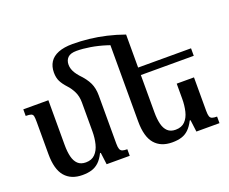

<svg xmlns="http://www.w3.org/2000/svg" viewBox="-124 -967 1409 1180"><g transform="rotate(-20 581.0 -377.0)"><path d="M279 -640Q279 -679 297 -707.5Q315 -736 352.5 -751Q390 -766 446 -766Q499 -766 553.5 -760Q608 -754 664 -741Q720 -728 776 -708L746 -644Q697 -669 645 -685.5Q593 -702 544 -710Q495 -718 455 -718Q415 -718 397.5 -700.5Q380 -683 380 -654Q380 -640 384.5 -626Q389 -612 397.5 -598.5Q406 -585 419 -570Q457 -531 473.5 -496Q490 -461 490 -414V-99Q490 -75 494.5 -63Q499 -51 510 -47Q521 -43 542 -43V0H391L381 -78H376Q359 -43 338 -23.5Q317 -4 291 4Q265 12 230 12Q156 12 116 -34.5Q76 -81 76 -181V-391Q76 -417 73.5 -429Q71 -441 60 -445Q49 -449 25 -449V-492H189V-199Q189 -155 197 -122.5Q205 -90 224 -72Q243 -54 276 -54Q314 -54 336.5 -77Q359 -100 368.5 -138Q378 -176 378 -219V-409Q378 -449 363 -479.5Q348 -510 328 -531Q303 -558 291 -582Q279 -606 279 -640ZM1078 -318V-99Q1078 -75 1082 -63Q1086 -51 1097 -47Q1108 -43 1129 -43V0H978L968 -78H963Q945 -43 924.5 -23.5Q904 -4 878 4Q852 12 817 12Q743 12 703 -34.5Q663 -81 663 -181V-708H776V-199Q776 -155 784 -122.5Q792 -90 811 -72Q830 -54 863 -54Q902 -54 924.5 -77Q947 -100 956 -138Q965 -176 965 -219V-318ZM756 -443V-492H1122V-443Z"/></g></svg>

Font: Noto Serif Armenian Medium
Style: Regular
Weight: 500
Version: Version 2.007